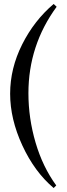

<svg xmlns="http://www.w3.org/2000/svg" viewBox="-20 -731 337 966"><path d="M250 -711 265 -697Q123 -503 123 -262Q123 -136 159 -13.5Q195 109 263 202L250 215Q154 134 92.5 1Q31 -132 31 -259.5Q31 -387 91.5 -507.5Q152 -628 250 -711Z"/></svg>

Font: Almendra SC
Style: Bold
Weight: 700
Designer: Ana Sanfelippo
Foundry: Ana Sanfelippo
Version: Version 1.003